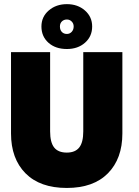

<svg xmlns="http://www.w3.org/2000/svg" viewBox="-20 -918 687 950"><path d="M185 -787Q185 -835 221.2 -866.2Q257.5 -897.5 311 -897.5Q364.5 -897.5 400.2 -866.2Q436 -835 436 -787Q436 -738 400.8 -706.8Q365.5 -675.5 311 -675.5Q254.5 -675.5 219.8 -706.5Q185 -737.5 185 -787ZM276.5 -787Q276.5 -770 286 -760Q295.5 -750 311 -750Q325 -750 334.8 -760.5Q344.5 -771 344.5 -787Q344.5 -802 334.5 -811.8Q324.5 -821.5 311 -821.5Q296 -821.5 286.2 -812Q276.5 -802.5 276.5 -787ZM392 -660H585.5V-257.5Q585.5 -133 514 -60.5Q442.5 12 310.5 12Q178 12 106.2 -60.5Q34.5 -133 34.5 -257.5V-660H228V-268Q228 -213.5 248 -188.2Q268 -163 310.5 -163Q352 -163 372 -188.2Q392 -213.5 392 -268Z"/></svg>

Font: League Spartan Black
Style: Regular
Weight: 900
Foundry: The League of Moveable Type
Version: Version 2.002